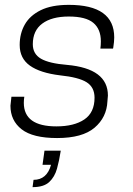

<svg xmlns="http://www.w3.org/2000/svg" viewBox="-20 -559 548 790"><path d="M215 9Q115 9 69 -27Q23 -63 23 -124L27 -161H80Q78 -148 78 -136Q78 -39 212 -39Q285 -39 327 -67.5Q369 -96 369 -157Q369 -200 336.5 -220.5Q304 -241 227 -249Q145 -259 103 -289Q61 -319 61 -374Q61 -421 82 -458Q103 -495 147.5 -517Q192 -539 263 -539Q450 -539 450 -405Q450 -388 446 -363L445 -359H393Q395 -373 395 -389Q395 -439 364 -465Q333 -491 263 -491Q193 -491 154 -462Q115 -433 115 -377Q115 -337 148.5 -317.5Q182 -298 256 -292Q424 -277 424 -166L422 -142Q419 -76 369 -33.5Q319 9 215 9ZM114 211 118 181Q173 181 190 119H155L163 61H230Q224 101 214.5 135Q205 169 182.5 190Q160 211 114 211Z"/></svg>

Font: Tanohe Sans Light
Style: Italic
Weight: 300
Designer: Village Type and Design LLC & Cristiano Sobral
Foundry: Cooper Hewitt Smithsonian Design Museum
Version: Version 1.00;September 29, 2021;FontCreator 13.0.0.2655 64-b